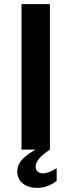

<svg xmlns="http://www.w3.org/2000/svg" viewBox="-20 -723 345 928"><path d="M84 -703.1V0H152.3C108.4 25.4 63.5 55.2 63.5 106C63.5 155.8 104 185.1 159.2 185.1C197.8 185.1 229.5 170.4 253.9 150.9V89.8C235.4 101.6 210.4 114.7 187 114.7C167 114.7 152.3 103 152.3 82C152.3 52.2 182.6 26.4 221.2 0V-703.1Z"/></svg>

Font: Wand UI Pro Bold
Style: Regular
Weight: 700
Designer: Andreas Faust
Version: Version 1.003;FEAKit 1.0